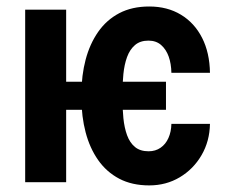

<svg xmlns="http://www.w3.org/2000/svg" viewBox="-20 -558 694 588"><path d="M488.3 -307.6V-221.7H133.3V-307.6ZM435.1 -94.7Q456.1 -94.7 471.7 -105.5Q487.3 -116.2 495.8 -135.3Q504.4 -154.3 504.9 -178.7H623Q622.1 -125.5 597.2 -82.8Q572.3 -40 530.5 -15.1Q488.8 9.8 437 9.8Q384.3 9.8 345.2 -10.7Q306.2 -31.2 280.5 -67.9Q254.9 -104.5 242.2 -152.8Q229.5 -201.2 229.5 -256.3V-272Q229.5 -327.1 242.2 -375.2Q254.9 -423.3 280.5 -460.2Q306.2 -497.1 345.2 -517.6Q384.3 -538.1 437 -538.1Q492.7 -538.1 534.2 -512.9Q575.7 -487.8 598.9 -442.1Q622.1 -396.5 623 -335H504.9Q504.4 -362.8 496.6 -384.8Q488.8 -406.7 473.4 -420.2Q458 -433.6 434.6 -433.6Q409.2 -433.6 393.3 -419.9Q377.4 -406.2 369.1 -383.3Q360.8 -360.4 357.9 -331.5Q355 -302.7 355 -272V-256.3Q355 -225.1 357.9 -196Q360.8 -167 369.1 -144Q377.4 -121.1 393.3 -107.9Q409.2 -94.7 435.1 -94.7ZM182.6 -528.3V0H57.1V-528.3Z"/></svg>

Font: Roboto Condensed SemiBold
Style: Regular
Weight: 600
Designer: Christian Robertson
Foundry: Google
Version: Version 3.008; 2023